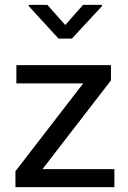

<svg xmlns="http://www.w3.org/2000/svg" viewBox="-20 -770 525 790"><path d="M436 -438.5 154.8 -74.2H448.2H450.7V-72.3V-2V0H448.2H45.4H43.5V-2V-64.5V-65.4L43.9 -65.9L322.3 -426.8H49.8H47.4V-428.7V-499.5V-502H49.8H434.6H436.5V-499.5V-439.5V-439ZM248.5 -667 321.8 -750H399.9V-745.1L275.9 -611.3H220.7L98.1 -745.1V-750H174.8Z"/></svg>

Font: MAUL
Style: Regular
Weight: 400
Designer: MAUL
Version: Version 1.0; 2020; ttfautohint (v1.8.3)